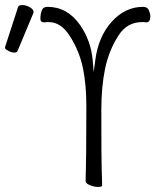

<svg xmlns="http://www.w3.org/2000/svg" viewBox="-125 -732 645 756"><path d="M-105 -547Q-54 -703 -54 -704Q-52 -712 -37 -712Q-22 -712 -7.5 -703.5Q7 -695 7 -685Q7 -683 7 -682L-56 -531Q-58 -525 -69 -525Q-80 -525 -92.5 -532Q-105 -539 -105 -542Q-105 -545 -105 -547ZM202 -462Q187 -534 148 -593Q114 -645 67 -645H60Q56 -645 51 -644H49Q34 -644 34 -658Q34 -677 40 -692Q45 -705 62 -705Q140 -705 190 -634Q233 -572 240 -495L244 -448L250 -494Q262 -588 315 -646.5Q368 -705 438 -705Q456 -705 461 -692Q467 -677 467 -668Q467 -644 451 -644H449Q444 -645 441 -645H434Q376 -645 342 -593Q304 -534 289 -462.5Q274 -391 274 -300Q274 -95 275.5 -60Q277 -25 277 -1Q277 4 261 4Q245 4 228.5 -3Q212 -10 212 -19Q215 -108 215 -303Q215 -309 215 -315Q215 -396 202 -462Z"/></svg>

Font: Moon Stars Kai HW Light
Style: Regular
Weight: 300
Designer: GuiWonder
Version: Version 1.101